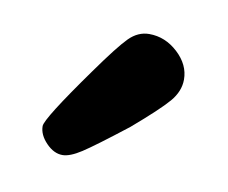

<svg xmlns="http://www.w3.org/2000/svg" viewBox="-40 -816 363 306"><g transform="rotate(10 142.0 -663.0)"><path d="M38 -596Q38 -608 101 -696Q133 -741 147.5 -755.5Q162 -770 180 -770Q206 -770 226.5 -751Q247 -732 247 -708Q247 -689 232.5 -672Q218 -655 176 -619Q126 -580 107.5 -568Q89 -556 77 -556Q63 -556 50.5 -569Q38 -582 38 -596Z"/></g></svg>

Font: Solway
Style: Bold
Weight: 700
Designer: Mariya V. Pigoulevskaya
Foundry: The Northern Block Ltd.
Version: Version 1.000;hotconv 1.0.109;makeotfexe 2.5.65596